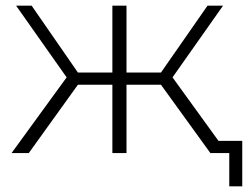

<svg xmlns="http://www.w3.org/2000/svg" viewBox="-20 -542 885 680"><path d="M725 0 550 -242H428V0H378V-242H256L82 0H21L216 -268L37 -522H92L256 -285H378V-522H428V-285H550L715 -522H770L591 -268L785 0ZM792 118V0H725V-43H838V118Z"/></svg>

Font: Montserrat Light
Style: Regular
Weight: 300
Designer: Julieta Ulanovsky
Foundry: Julieta Ulanovsky
Version: Version 9.000; ttfautohint (v1.8.4.7-5d5b)